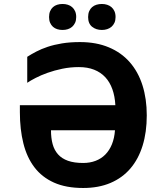

<svg xmlns="http://www.w3.org/2000/svg" viewBox="-20 -937 817 967"><path d="M377 -599.1Q334 -599.1 293.9 -590.8Q253.9 -582.5 219.7 -570.3Q185.5 -558.1 159.2 -544.4Q132.8 -530.8 117.2 -520V-650.9Q137.7 -664.1 162.8 -677.2Q188 -690.4 220.2 -701.2Q252.4 -711.9 292.5 -718.5Q332.5 -725.1 382.8 -725.1Q464.8 -725.1 527.8 -698.7Q590.8 -672.4 633.3 -624Q675.8 -575.7 697.5 -507.6Q719.2 -439.5 719.2 -356Q719.2 -271 698.2 -203.4Q677.2 -135.7 636.7 -88.4Q596.2 -41 536.4 -15.6Q476.6 9.8 398.9 9.8Q312.5 9.8 252 -17.3Q191.4 -44.4 153.3 -94.5Q115.2 -144.5 97.7 -215.1Q80.1 -285.6 80.1 -372.1V-407.2H561Q558.6 -452.1 545.9 -487.8Q533.2 -523.4 510.3 -548.1Q487.3 -572.8 454.1 -585.9Q420.9 -599.1 377 -599.1ZM398.9 -116.2Q433.1 -116.2 461.4 -127Q489.7 -137.7 510.5 -158.7Q531.2 -179.7 543.7 -210.4Q556.2 -241.2 559.1 -280.8H236.8Q236.8 -241.7 245.1 -211.2Q253.4 -180.7 272.5 -159.4Q291.5 -138.2 322.5 -127.2Q353.5 -116.2 398.9 -116.2ZM227.1 -851.1Q227.1 -868.2 232.4 -880.6Q237.8 -893.1 246.8 -901.1Q255.9 -909.2 268.3 -913.1Q280.8 -917 294.9 -917Q309.1 -917 321.5 -913.1Q334 -909.2 343.3 -901.1Q352.5 -893.1 358.2 -880.6Q363.8 -868.2 363.8 -851.1Q363.8 -834.5 358.2 -822.3Q352.5 -810.1 343.3 -802Q334 -793.9 321.5 -790Q309.1 -786.1 294.9 -786.1Q280.8 -786.1 268.3 -790Q255.9 -793.9 246.8 -802Q237.8 -810.1 232.4 -822.3Q227.1 -834.5 227.1 -851.1ZM423.8 -851.1Q423.8 -868.2 429.2 -880.6Q434.6 -893.1 443.8 -901.1Q453.1 -909.2 465.8 -913.1Q478.5 -917 493.2 -917Q506.8 -917 519.3 -913.1Q531.7 -909.2 541.3 -901.1Q550.8 -893.1 556.4 -880.6Q562 -868.2 562 -851.1Q562 -834.5 556.4 -822.3Q550.8 -810.1 541.3 -802Q531.7 -793.9 519.3 -790Q506.8 -786.1 493.2 -786.1Q463.9 -786.1 443.8 -802.2Q423.8 -818.4 423.8 -851.1Z"/></svg>

Font: Droid Sans
Style: Bold
Weight: 700
Foundry: Ascender Corporation
Version: Version 1.00 build 112